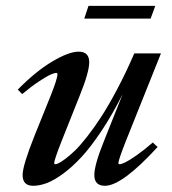

<svg xmlns="http://www.w3.org/2000/svg" viewBox="-20 -611 575 643"><path d="M262.2 -548.8 276.4 -591.3H500L484.4 -548.8ZM91.3 11.2Q55.7 11.2 55.7 -24.9Q55.7 -56.2 95.7 -156.7L149.9 -291Q172.4 -347.7 172.4 -362.3Q172.4 -366.7 168.5 -366.7Q162.1 -366.7 149.7 -361.3Q137.2 -356 111.3 -338.9Q85.4 -321.8 54.2 -295.9L39.6 -311Q99.6 -372.1 155 -405Q210.4 -438 243.7 -438Q278.8 -438 278.8 -402.3Q278.8 -369.6 247.1 -291L188.5 -144Q161.6 -76.2 161.6 -64.9Q161.6 -61 165.5 -61Q168.9 -61 176.8 -64.7Q184.6 -68.4 199 -79.1Q213.4 -89.8 230.7 -106.4Q248 -123 271.2 -152.6Q294.4 -182.1 318.6 -219.2Q342.8 -256.3 372.1 -311.5Q401.4 -366.7 429.7 -432.1H519L401.9 -139.6Q376.5 -74.7 376.5 -65.4Q376.5 -61 380.4 -61Q386.2 -61 399.2 -67.1Q412.1 -73.2 437 -90.6Q461.9 -107.9 491.7 -133.8L507.8 -118.7Q388.7 11.2 331.5 11.2Q295.9 11.2 295.9 -24.9Q295.9 -58.1 326.7 -134.8L390.6 -295.4Q356.4 -227.5 320.6 -173.6Q284.7 -119.6 253.4 -85.7Q222.2 -51.8 191.4 -29.3Q160.6 -6.8 136.5 2.2Q112.3 11.2 91.3 11.2Z"/></svg>

Font: Elstob 14pt SemiBold
Style: Italic
Weight: 600
Italic angle: -20°
Designer: Peter S. Baker
Version: Version 1.015